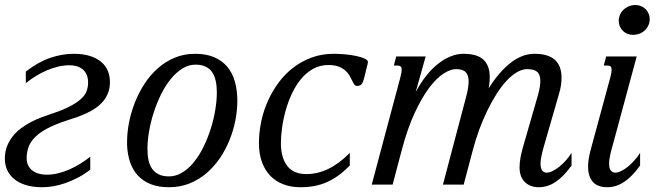

<svg xmlns="http://www.w3.org/2000/svg" viewBox="-22 -747 2683 777"><path d="M178.2 -283.7Q228 -299.8 258.5 -315.4Q289.1 -331.1 305.9 -346.7Q322.8 -362.3 328.6 -378.4Q334.5 -394.5 334.5 -412.6Q334.5 -430.7 328.9 -444.1Q323.2 -457.5 313 -466.1Q302.7 -474.6 289.1 -478.8Q275.4 -482.9 259.3 -482.9Q235.8 -482.9 212.6 -477.3Q189.5 -471.7 166.7 -461.9Q144 -452.1 122.8 -439Q101.6 -425.8 82.5 -410.6V-457.5Q133.3 -496.6 181.4 -512.9Q229.5 -529.3 276.4 -529.3Q314.5 -529.3 342 -520.5Q369.6 -511.7 387.7 -496.3Q405.8 -481 414.3 -460.2Q422.9 -439.5 422.9 -415Q422.9 -390.1 415.3 -370.8Q407.7 -351.6 394.8 -336.4Q381.8 -321.3 364.7 -309.6Q347.7 -297.9 328.4 -288.8Q309.1 -279.8 288.8 -272.7Q268.6 -265.6 249.5 -259.8Q201.7 -244.1 170.2 -227.5Q138.7 -210.9 119.9 -192.1Q101.1 -173.3 93.5 -152.1Q85.9 -130.9 85.9 -106.9Q85.9 -87.9 93.3 -75.2Q100.6 -62.5 112.1 -54.7Q123.5 -46.9 137.9 -43.5Q152.3 -40 166.5 -40Q189.9 -40 213.1 -45.7Q236.3 -51.3 259 -61.3Q281.7 -71.3 303 -84.5Q324.2 -97.7 343.3 -112.8V-60.5Q319.8 -42 294.2 -28.6Q268.6 -15.1 243.4 -6.3Q218.3 2.4 194.3 6.6Q170.4 10.7 149.9 10.7Q110.4 10.7 81.8 1.7Q53.2 -7.3 34.4 -23.2Q15.6 -39.1 6.6 -60.1Q-2.4 -81.1 -2.4 -104.5Q-2.4 -132.8 6.6 -155.5Q15.6 -178.2 30.5 -196.5Q45.4 -214.8 64.5 -228.8Q83.5 -242.7 103.5 -253.2Q123.5 -263.7 143.1 -271Q162.6 -278.3 178.2 -283.7Z M492.2 -172.4Q492.2 -210 500.2 -251.2Q508.3 -292.5 523.9 -332.3Q539.6 -372.1 562.7 -407.7Q585.9 -443.4 616.5 -470.5Q647 -497.6 684.8 -513.4Q722.7 -529.3 767.6 -529.3Q812 -529.3 844.2 -515.6Q876.5 -502 897.5 -477.1Q918.5 -452.1 928.5 -417Q938.5 -381.8 938.5 -338.9Q938.5 -301.3 930.7 -260.7Q922.9 -220.2 907.2 -181.2Q891.6 -142.1 868.2 -107.4Q844.7 -72.8 814 -46.4Q783.2 -20 745.1 -4.6Q707 10.7 661.6 10.7Q619.6 10.7 588.6 -1.5Q557.6 -13.7 536.6 -36.1Q515.6 -58.6 504.6 -90.3Q493.7 -122.1 492.2 -161.1ZM769 -485.4Q740.7 -485.4 715.3 -469.2Q689.9 -453.1 668.5 -426.5Q647 -399.9 629.6 -364.7Q612.3 -329.6 600.1 -291.7Q587.9 -253.9 581.3 -215.6Q574.7 -177.2 574.7 -144Q574.7 -119.1 579.1 -98.6Q583.5 -78.1 593.8 -63.7Q604 -49.3 620.6 -41.3Q637.2 -33.2 662.1 -33.2Q690.4 -33.2 716.1 -49.1Q741.7 -64.9 763.2 -91.6Q784.7 -118.2 801.8 -153.1Q818.8 -188 830.8 -225.8Q842.8 -263.7 849.1 -301.8Q855.5 -339.8 855.5 -373.5Q855.5 -398.4 851.1 -419.2Q846.7 -439.9 836.7 -454.6Q826.7 -469.2 810.1 -477.3Q793.5 -485.4 769 -485.4Z M1307.6 -483.9Q1273.4 -483.9 1245.8 -468.8Q1218.3 -453.6 1197 -428.2Q1175.8 -402.8 1160.2 -369.9Q1144.5 -336.9 1134.5 -301.5Q1124.5 -266.1 1119.6 -230.7Q1114.7 -195.3 1114.7 -165Q1115.7 -106.9 1141.1 -74.7Q1166.5 -42.5 1217.8 -42.5Q1309.6 -42.5 1393.6 -128.4V-77.1Q1371.1 -54.2 1348.6 -37.8Q1326.2 -21.5 1302 -10.5Q1277.8 0.5 1251 5.6Q1224.1 10.7 1193.4 10.7Q1157.2 10.7 1126.5 -0.5Q1095.7 -11.7 1073.5 -33.9Q1051.3 -56.2 1038.6 -89.6Q1025.9 -123 1025.9 -167.5Q1025.9 -211.4 1035.2 -255.4Q1044.4 -299.3 1062.5 -339.4Q1080.6 -379.4 1106.7 -414.3Q1132.8 -449.2 1166.5 -474.6Q1200.2 -500 1240.7 -514.6Q1281.2 -529.3 1328.1 -529.3Q1350.1 -529.3 1374.5 -527.1Q1398.9 -524.9 1419.4 -520.5Q1439.9 -516.1 1453.4 -510Q1466.8 -503.9 1466.8 -496.6Q1466.8 -491.7 1465.3 -486.8L1452.1 -433.1Q1448.2 -416 1442.6 -407.7Q1437 -399.4 1421.9 -399.4Q1415.5 -399.4 1411.4 -405.8Q1407.2 -412.1 1402.8 -421.4Q1398.4 -430.7 1392.1 -441.7Q1385.7 -452.6 1375 -461.9Q1364.3 -471.2 1348.1 -477.5Q1332 -483.9 1307.6 -483.9Z M1598.1 -433.6Q1600.6 -443.8 1602.1 -451.4Q1603.5 -459 1603.5 -464.4Q1603.5 -474.6 1598.9 -478.3Q1594.2 -481.9 1585.4 -481.9H1571.8L1581.5 -518.6H1700.7L1660.2 -374.5Q1680.7 -412.6 1704.1 -441.7Q1727.5 -470.7 1752.4 -490Q1777.3 -509.3 1803 -519.3Q1828.6 -529.3 1853 -529.3Q1909.7 -529.3 1934.8 -505.1Q1960 -481 1960 -434.6Q1960 -413.6 1955.6 -389.6Q1997.1 -455.6 2043.9 -492.4Q2090.8 -529.3 2141.1 -529.3Q2250.5 -529.3 2250.5 -432.6Q2250.5 -418.5 2248.3 -402.6Q2246.1 -386.7 2240.7 -368.7L2179.7 -157.2Q2177.7 -150.4 2175.3 -141.6Q2172.9 -132.8 2170.7 -123Q2168.5 -113.3 2167 -103.3Q2165.5 -93.3 2165.5 -84.5Q2165.5 -65.4 2172.4 -56.9Q2179.2 -48.3 2190.4 -48.3Q2200.7 -48.3 2213.9 -54.7Q2227.1 -61 2240.7 -71.8Q2254.4 -82.5 2267.6 -97.2Q2280.8 -111.8 2291 -128.4V-77.1Q2258.3 -31.7 2226.1 -10.5Q2193.8 10.7 2158.7 10.7Q2142.1 10.7 2127.7 5.6Q2113.3 0.5 2102.8 -9.5Q2092.3 -19.5 2086.4 -34.4Q2080.6 -49.3 2080.6 -68.8Q2080.6 -89.8 2084.5 -109.9Q2088.4 -129.9 2093.8 -149.4L2155.3 -362.8Q2164.6 -396.5 2164.6 -419.4Q2164.6 -445.3 2151.9 -456.3Q2139.2 -467.3 2111.8 -467.3Q2091.3 -467.3 2070.1 -454.8Q2048.8 -442.4 2028.1 -420.2Q2007.3 -397.9 1987.8 -367.2Q1968.3 -336.4 1950.4 -300Q1932.6 -263.7 1917.7 -223.1Q1902.8 -182.6 1891.6 -140.1L1854.5 0H1770.5L1863.8 -353Q1869.1 -372.6 1871.8 -388.7Q1874.5 -404.8 1874.5 -417.5Q1874.5 -442.4 1862.8 -454.8Q1851.1 -467.3 1823.7 -467.3Q1800.8 -467.3 1772.2 -448.7Q1743.7 -430.2 1714.1 -390.6Q1684.6 -351.1 1655.8 -289.1Q1627 -227.1 1604 -140.1L1566.9 0H1482.4Z M2447.8 -433.6Q2450.7 -443.8 2451.9 -451.4Q2453.1 -459 2453.1 -464.4Q2453.1 -474.6 2448.5 -478.3Q2443.8 -481.9 2435.1 -481.9H2421.4L2431.2 -518.6H2554.7L2457 -157.2Q2455.1 -150.4 2452.6 -141.4Q2450.2 -132.3 2448 -122.8Q2445.8 -113.3 2444.3 -103.3Q2442.9 -93.3 2442.9 -84.5Q2442.9 -65.4 2450 -56.9Q2457 -48.3 2468.3 -48.3Q2478.5 -48.3 2491.7 -54.7Q2504.9 -61 2518.3 -71.8Q2531.7 -82.5 2544.9 -97.2Q2558.1 -111.8 2568.4 -128.4V-77.1Q2535.6 -31.7 2503.4 -10.5Q2471.2 10.7 2436 10.7Q2396.5 10.7 2377.2 -11Q2357.9 -32.7 2357.9 -72.8Q2357.9 -102.1 2368.2 -140.1ZM2539.1 -606Q2527.3 -606 2517.1 -610.1Q2506.8 -614.3 2499 -621.8Q2491.2 -629.4 2486.6 -640.1Q2481.9 -650.9 2481.9 -663.6Q2481.9 -672.9 2485.8 -684.1Q2489.7 -695.3 2498.3 -704.6Q2506.8 -713.9 2519.8 -720.2Q2532.7 -726.6 2550.3 -726.6Q2562 -726.6 2572.5 -722.2Q2583 -717.8 2590.6 -710.2Q2598.1 -702.6 2602.8 -691.9Q2607.4 -681.2 2607.4 -668.5Q2607.4 -658.7 2603.5 -647.9Q2599.6 -637.2 2591.1 -627.7Q2582.5 -618.2 2569.6 -612.1Q2556.6 -606 2539.1 -606Z"/></svg>

Font: Arian AMU Serif
Style: Italic
Weight: 400
Italic angle: -15°
Designer: Ruben Hakobyan (Tarumian)
Foundry: Ruben Hakobyan (Tarumian)
Version: Version 1.002